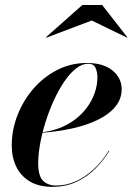

<svg xmlns="http://www.w3.org/2000/svg" viewBox="-20 -714 519 744"><path d="M182.5 10Q130.5 10 95.8 -10.8Q61 -31.5 43.2 -67.8Q25.5 -104 25.5 -150Q25.5 -210 47.5 -267Q69.5 -324 109.2 -370Q149 -416 202 -443Q255 -470 316.5 -470Q380.5 -470 416 -440.8Q451.5 -411.5 451.5 -368.5Q451.5 -330.5 426.8 -300.5Q402 -270.5 358 -249.2Q314 -228 256.2 -215.5Q198.5 -203 132.5 -199V-201Q172.5 -203.5 207.2 -216.5Q242 -229.5 269.8 -250.2Q297.5 -271 317 -297.5Q336.5 -324 347 -354.2Q357.5 -384.5 357.5 -415Q357.5 -434.5 350.2 -450.8Q343 -467 322.5 -467Q297.5 -467 273.5 -447.8Q249.5 -428.5 227.8 -396Q206 -363.5 187.8 -323.2Q169.5 -283 156 -239.5Q142.5 -196 135.2 -155.2Q128 -114.5 128 -81.5Q128 -31.5 147.2 -13.2Q166.5 5 197 5Q237.5 5 274.8 -12Q312 -29 344.2 -59.2Q376.5 -89.5 401.5 -130L403.5 -129Q381.5 -93 350.2 -61.2Q319 -29.5 277.2 -9.8Q235.5 10 182.5 10ZM159.5 -568 158 -569.5 299 -694.5H376L473.5 -569.5L472.5 -568L335.5 -634.5Z"/></svg>

Font: Bodoni Moda 72pt SemiBold
Style: Italic
Weight: 600
Italic angle: -13°
Designer: Owen Earl
Foundry: indestructible type
Version: Version 2.004